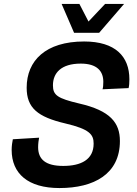

<svg xmlns="http://www.w3.org/2000/svg" viewBox="-20 -936 696 972"><path d="M355 -770H482L608 -916H512L428 -827L382 -916H292ZM281 16C456 16 587 -55 587 -222C587 -314 539 -376 381 -412C271 -438 248 -454 248 -504C248 -566 289 -614 389 -614C471 -614 503 -576 503 -522C503 -507 502 -492 499 -484L631 -490C634 -501 635 -518 635 -535C635 -650 564 -726 406 -726C211 -726 115 -629 115 -492C115 -390 170 -344 311 -311C434 -282 454 -255 454 -209C454 -127 389 -96 300 -96C211 -96 173 -129 173 -191C173 -210 176 -229 178 -239L45 -231C42 -218 39 -196 39 -177C39 -57 122 16 281 16Z"/></svg>

Font: Geist SemiBold
Style: Italic
Weight: 600
Italic angle: -12°
Designer: Basement.studio, Andrés Briganti, Mateo Zaragoza
Foundry: Basement.studio, Vercel, Andrés Briganti, Guido Ferreyra, Mateo Zaragoza
Version: Version 1.500